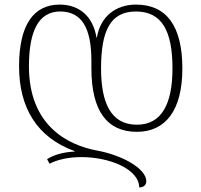

<svg xmlns="http://www.w3.org/2000/svg" viewBox="-20 -566 877 836"><path d="M576 8C699 8 774 -83 774 -268C774 -454 704 -546 572 -546C484 -546 417 -494 402 -403H400C385 -494 326 -546 240 -546C127 -546 63 -459 63 -277C63 -96 142 33 305 92V94C257 96 214 108 185 127L196 147C227 130 277 118 334 118C458 118 586 171 586 250C605 250 617 240 617 223C617 169 515 110 400 89C273 65 106 -21 106 -277C106 -429 147 -516 242 -516C334 -516 378 -447 378 -301V-268C378 -82 447 8 576 8ZM572 -516C685 -516 731 -431 731 -268C731 -112 683 -23 576 -23C460 -23 420 -123 420 -268C420 -435 462 -516 572 -516Z"/></svg>

Font: Noto Serif Georgian ExtraLight
Style: Regular
Weight: 200
Designer: Monotype Design Team, Akaki Razmadze
Foundry: Google LLC
Version: Version 2.003